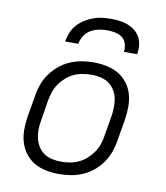

<svg xmlns="http://www.w3.org/2000/svg" viewBox="-84 -810 767 887"><g transform="rotate(10 300.0 -366.0)"><path d="M252 8Q221 8 191 2Q161 -4 136 -18.5Q111 -33 93.5 -56Q76 -79 67.5 -107Q59 -135 59 -166Q59 -197 64 -228L81 -328Q85 -355 94.5 -382Q104 -409 121.5 -433.5Q139 -458 162 -477Q185 -496 212 -507.5Q239 -519 266.5 -523.5Q294 -528 321 -528Q352 -528 382 -522Q412 -516 437 -501.5Q462 -487 480 -464Q498 -441 506 -413Q514 -385 514 -354Q514 -323 509 -292L492 -192Q488 -165 478.5 -138Q469 -111 452 -86.5Q435 -62 412 -43Q389 -24 362 -12.5Q335 -1 307 3.5Q279 8 252 8ZM252 -50Q272 -50 293 -53.5Q314 -57 333.5 -66Q353 -75 370 -90Q387 -105 399.5 -123Q412 -141 419 -161Q426 -181 429 -202L446 -302Q449 -323 449 -344.5Q449 -366 444.5 -385.5Q440 -405 428.5 -422Q417 -439 400.5 -450Q384 -461 363.5 -465.5Q343 -470 322 -470Q302 -470 280.5 -466.5Q259 -463 239.5 -454Q220 -445 203 -430Q186 -415 173.5 -397Q161 -379 154.5 -359Q148 -339 144 -318L128 -218Q124 -197 124 -175.5Q124 -154 129 -134.5Q134 -115 145 -98Q156 -81 172.5 -70Q189 -59 210 -54.5Q231 -50 252 -50ZM174 -600Q178 -621 186 -641.5Q194 -662 209 -679Q224 -696 243 -708Q262 -720 282.5 -727.5Q303 -735 324 -737.5Q345 -740 366 -740Q387 -740 407 -737.5Q427 -735 445.5 -727.5Q464 -720 479 -708Q494 -696 503 -679Q512 -662 514 -641.5Q516 -621 512 -600H450Q453 -619 447.5 -637.5Q442 -656 428 -666.5Q414 -677 395 -681Q376 -685 357 -685Q338 -685 318 -681Q298 -677 280 -666.5Q262 -656 250.5 -637.5Q239 -619 236 -600Z"/></g></svg>

Font: Iosevka Light Extended
Style: Italic
Weight: 300
Width: 7
Italic angle: -9°
Monospace: yes
Designer: Belleve Invis
Foundry: Belleve Invis
Version: Version 32.5.0; ttfautohint (v1.8.4)